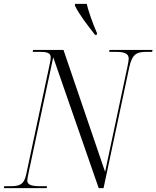

<svg xmlns="http://www.w3.org/2000/svg" viewBox="-37 -972 808 992"><path d="M454 -792H463L464 -801C443 -849 421 -910 411 -952H351L350 -943C372 -897 415 -842 454 -792ZM-17 0H204L206 -10H169C127 -10 104 -17 104 -39C104 -47 107 -61 110 -76L238 -676L473 0H498L631 -625C646 -695 672 -704 720 -704H749L751 -714H529L527 -704H562C604 -704 628 -696 628 -669C628 -660 625 -645 621 -625L506 -84L291 -714H134L132 -704H170C204 -704 225 -699 225 -676C225 -669 224 -658 221 -646L98 -69C86 -16 62 -10 14 -10H-15Z"/></svg>

Font: Noto Serif Display SemiCondensed Light
Style: Italic
Weight: 300
Width: 4
Italic angle: -12°
Designer: Monotype Design Team
Foundry: Monotype Imaging Inc.
Version: Version 2.009